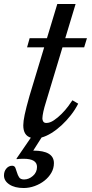

<svg xmlns="http://www.w3.org/2000/svg" viewBox="-79 -685 464 965"><path d="M235 -447 152 -172Q135 -118 134 -90Q134 -81 138.5 -74Q143 -67 154 -67Q172 -67 192 -80.5Q212 -94 230.5 -112.5Q249 -131 263.5 -150.5Q278 -170 285 -181L314 -164Q299 -134 277 -106Q255 -78 230 -55Q205 -32 179 -16Q153 0 130 6L88 72Q192 72 192 135Q192 161 179 183.5Q166 206 144.5 223Q123 240 95.5 250Q68 260 40 260Q-5 260 -32 242Q-59 224 -59 197Q-59 176 -47 162Q-35 148 -18 148Q-6 148 -1.5 159Q3 170 6.5 182.5Q10 195 17 206Q24 217 42 217Q66 217 86.5 199Q107 181 107 154Q107 113 40 113Q30 113 20 113.5Q10 114 5 115L4 112L76 7Q38 -4 38 -55Q38 -75 45 -108.5Q52 -142 69 -202L143 -447H57L70 -493H157L209 -665H301L249 -493H358L344 -447Z"/></svg>

Font: SVN-Libre Baskerville
Style: Italic
Weight: 400
Italic angle: -14°
Designer: Pablo Impallari, Rodrigo Fuenzalida
Foundry: Pablo Impallari, Rodrigo Fuenzalida
Version: Version 1.000; ttfautohint (v1.8.4)